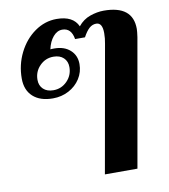

<svg xmlns="http://www.w3.org/2000/svg" viewBox="-85 -653 810 918"><g transform="rotate(-10 319.5 -194.0)"><path d="M459 -423Q464 -448 464 -474Q464 -525 434 -525Q415 -525 400 -511.5Q385 -498 370 -470H322Q313 -525 269 -525Q244 -525 224.5 -502Q205 -479 197 -442Q201 -443 216 -443Q264 -443 293 -417Q322 -391 322 -349Q322 -310 301.5 -278Q281 -246 246 -227.5Q211 -209 169 -209Q107 -209 72.5 -240.5Q38 -272 38 -328Q38 -395 67 -453Q96 -511 145 -545.5Q194 -580 251 -580Q331 -580 355 -526Q379 -556 413.5 -568Q448 -580 480 -580Q621 -580 621 -467Q621 -455 617 -427L508 192H350ZM272 -343Q272 -371 254 -388Q236 -405 205 -405Q166 -405 138.5 -377Q111 -349 111 -309Q111 -281 129 -264Q147 -247 178 -247Q217 -247 244.5 -275Q272 -303 272 -343Z"/></g></svg>

Font: Fahkwang
Style: Bold Italic
Weight: 700
Italic angle: -10°
Designer: Suppakit Chalermlarp | Katatrad Co.,Ltd.
Foundry: Cadson Demak Co.,Ltd.
Version: Version 1.000; ttfautohint (v1.6)